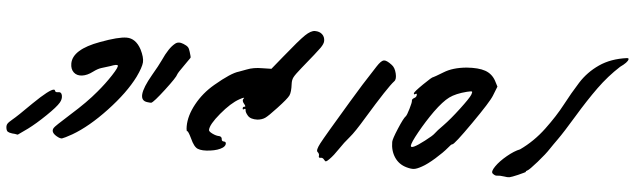

<svg xmlns="http://www.w3.org/2000/svg" viewBox="-42 -984 2924 885"><g transform="rotate(5 1420.0 -542.0)"><path d="M522 -733Q564 -733 590 -685Q608 -649 606.5 -626Q605 -603 583 -557Q545 -481 465 -395.5Q385 -310 311 -267Q275 -247 266 -244.5Q257 -242 240 -252Q211 -269 223 -289Q226 -296 295 -358Q366 -421 409 -473Q443 -513 470 -554.5Q497 -596 492 -602Q487 -607 459 -596Q448 -592 417 -583Q401 -578 381 -563Q356 -544 332 -541Q308 -538 293 -552Q278 -566 278 -592Q278 -657 401 -702Q484 -733 522 -733ZM209 -465Q213 -465 214 -461Q216 -452 230 -455Q244 -458 247.5 -441.5Q251 -425 241 -408Q229 -387 185 -344.5Q141 -302 106 -276Q62 -244 61 -244H58Q54 -245 47.5 -246Q41 -247 35 -247Q20 -249 14 -253Q8 -257 6 -269Q4 -281 8.5 -289Q13 -297 30 -311Q50 -327 116 -393Q190 -465 209 -465Z M643 -445Q584 -451 653 -571Q681 -619 692 -643Q719 -703 746 -724Q761 -737 785 -727Q800 -721 806.5 -714.5Q813 -708 817 -693Q825 -668 823 -666L819 -660Q815 -655 808.5 -645Q802 -635 796 -627Q771 -592 769 -585Q766 -571 719 -509.5Q672 -448 661 -444Q659 -443 643 -445Z M893 -251Q875 -258 858 -296Q842 -329 837 -328Q836 -326 835 -330Q833 -337 833 -350Q833 -399 863 -454Q893 -509 943 -551Q1015 -612 1051 -622Q1058 -624 1086 -635Q1116 -647 1156 -647L1199 -648L1247 -707Q1314 -790 1339.5 -814.5Q1365 -839 1384 -839Q1405 -839 1417.5 -827.5Q1430 -816 1430 -797Q1430 -784 1416.5 -764.5Q1403 -745 1337 -664Q1311 -632 1304 -618.5Q1297 -605 1298 -587Q1300 -549 1292.5 -533Q1285 -517 1242 -471Q1204 -430 1190 -420.5Q1176 -411 1155 -409Q1123 -408 1110 -423Q1097 -438 1097 -448Q1097 -457 1090 -452Q1083 -447 1083 -455Q1083 -463 1091 -463Q1099 -463 1087 -477Q1075 -491 1084 -501Q1087 -504 1084 -504Q1080 -504 1064 -495Q1026 -474 981.5 -420.5Q937 -367 937 -342Q937 -335 954.5 -326.5Q972 -318 986 -318Q991 -318 995 -314.5Q999 -311 999 -306Q999 -295 1010 -295Q1017 -295 1019 -290Q1021 -285 1018 -278.5Q1015 -272 1008 -267Q988 -253 950.5 -248Q913 -243 893 -251Z M1478 -251Q1470 -262 1460 -259Q1456 -258 1453.5 -260Q1451 -262 1452 -266Q1454 -277 1444 -285Q1436 -292 1453.5 -325.5Q1471 -359 1572 -527Q1620 -608 1681 -701Q1699 -729 1711.5 -731.5Q1724 -734 1749 -715Q1765 -704 1771.5 -677Q1778 -650 1768 -640Q1741 -611 1650 -461Q1608 -391 1587 -367Q1561 -337 1542 -308Q1520 -275 1502 -257Q1491 -246 1487 -245Q1483 -244 1478 -251Z M1933 -380Q1967 -406 1974 -416Q1984 -430 2012 -458Q2042 -489 2081 -540.5Q2120 -592 2127 -609Q2132 -622 2129 -624Q2126 -626 2106 -621Q2055 -608 2027 -587.5Q1999 -567 1962 -516Q1928 -468 1899 -416Q1870 -364 1870 -350Q1872 -333 1933 -380ZM1859 -250Q1823 -260 1803 -290Q1783 -320 1783 -361Q1783 -374 1804 -424Q1825 -474 1835 -484Q1840 -489 1849 -519.5Q1858 -550 1857 -557Q1855 -565 1866 -571Q1877 -576 1877 -587Q1877 -595 1870 -590Q1863 -585 1863 -593Q1863 -599 1901.5 -637Q1940 -675 1946 -675Q1948 -675 1991 -701Q2031 -726 2095 -732Q2150 -736 2181.5 -725Q2213 -714 2230 -684L2244 -657L2227 -614Q2216 -585 2142.5 -479.5Q2069 -374 2060 -374Q2055 -374 2041 -356Q2022 -333 1988 -303Q1954 -273 1930 -260Q1907 -247 1893.5 -245.5Q1880 -244 1859 -250Z M2311 -247Q2290 -250 2278 -248Q2269 -246 2257 -256Q2248 -264 2265.5 -289.5Q2283 -315 2315 -341.5Q2347 -368 2373 -378Q2434 -421 2480.5 -483.5Q2527 -546 2556 -601Q2585 -656 2617.5 -707.5Q2650 -759 2701.5 -794.5Q2753 -830 2827 -840Q2836 -841 2835 -835Q2833 -821 2799 -797Q2747 -749 2704 -689.5Q2661 -630 2614 -552Q2567 -474 2542 -439Q2537 -432 2525 -415Q2513 -398 2510 -393Q2494 -368 2459 -328Q2424 -288 2415 -284Q2405 -279 2409 -278Q2411 -277 2400 -272Q2390 -267 2374 -260Q2346 -248 2336.5 -246Q2327 -244 2311 -247Z"/></g></svg>

Font: Lilach
Style: Regular
Weight: 400
Version: Version 1.0